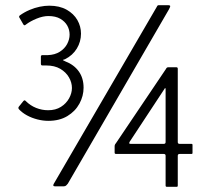

<svg xmlns="http://www.w3.org/2000/svg" viewBox="-20 -720 838 742"><path d="M625 2Q620 2 620 -3V-118Q620 -125 613 -125H429Q423 -125 423 -130V-155Q423 -159 425 -162.5Q427 -166 429 -168L621 -453Q623 -457 625 -458.5Q627 -460 630 -460H662Q667 -460 667 -454V-171Q667 -164 674 -164H720Q724 -164 724 -160V-129Q724 -125 720 -125H674Q667 -125 667 -118V-3Q667 2 663 2ZM485 -164H613Q620 -164 620 -171V-376Q620 -379 618.5 -379.5Q617 -380 616 -377L481 -172Q479 -168 479.5 -166Q480 -164 485 -164ZM167 -253Q146 -253 124.5 -258.5Q103 -264 84.5 -274Q66 -284 53 -298Q51 -301 51 -303Q51 -305 53 -308L70 -329Q75 -335 79 -330Q97 -312 119.5 -303Q142 -294 166 -294Q195 -294 215.5 -307Q236 -320 247 -340Q258 -360 258 -380Q258 -401 246.5 -421Q235 -441 213 -454Q191 -467 158 -467Q154 -467 150.5 -467Q147 -467 144 -467Q141 -467 139.5 -468.5Q138 -470 138 -474V-501Q138 -507 144 -507Q147 -507 152 -507Q157 -507 165 -507Q192 -508 211 -520Q230 -532 239.5 -550Q249 -568 249 -586Q249 -605 240 -621Q231 -637 213 -647.5Q195 -658 167 -658Q146 -658 121.5 -648Q97 -638 80 -625Q74 -619 70 -626L55 -652Q53 -654 54 -656.5Q55 -659 56 -660Q74 -673 94 -681.5Q114 -690 133.5 -694Q153 -698 170 -698Q210 -698 237.5 -682.5Q265 -667 279 -642.5Q293 -618 293 -590Q293 -559 277 -532.5Q261 -506 231 -491Q223 -489 223 -488Q223 -487 232 -483Q266 -470 284.5 -444Q303 -418 303 -381Q303 -349 287 -319.5Q271 -290 240.5 -271.5Q210 -253 167 -253ZM193 0Q186 0 186 -3.5Q186 -7 188 -10L585 -692Q588 -698 589.5 -699Q591 -700 596 -700H630Q636 -700 637.5 -697.5Q639 -695 633 -684L242 -10Q239 -6 235.5 -3Q232 0 227 0Z"/></svg>

Font: Glory Thin
Style: Regular
Weight: 400
Version: Version 1.011